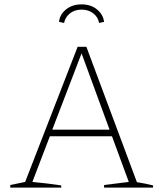

<svg xmlns="http://www.w3.org/2000/svg" viewBox="-20 -858 746 878"><path d="M606 -25Q645 -19 680 -10V0H456V-12L569 -26L492 -235H208L128 -26Q162 -23 194.5 -19Q227 -15 260 -10V0H27V-12L95 -26L335 -644H375ZM219 -265H481L353 -614ZM353 -838Q396 -838 424 -814.5Q452 -791 456 -758L433 -753Q429 -779 407 -796.5Q385 -814 353 -814Q321 -814 299.5 -796.5Q278 -779 273 -753L250 -758Q253 -791 281.5 -814.5Q310 -838 353 -838Z"/></svg>

Font: Piazzolla SC Thin
Style: Regular
Weight: 100
Designer: Juan Pablo del Peral
Foundry: Huerta Tipografica
Version: Version 1.330